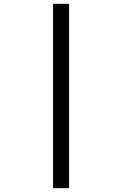

<svg xmlns="http://www.w3.org/2000/svg" viewBox="-20 -843 640 1006"><path d="M258 143V-823H342V143Z"/></svg>

Font: Iosevka SS04 Extended Oblique
Style: Regular
Weight: 400
Width: 7
Italic angle: -9°
Monospace: yes
Designer: Belleve Invis
Foundry: Belleve Invis
Version: Version 19.0.0; ttfautohint (v1.8.4)